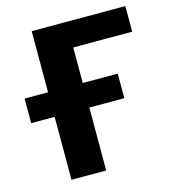

<svg xmlns="http://www.w3.org/2000/svg" viewBox="-108 -819 823 909"><g transform="rotate(-15 303.0 -364.0)"><path d="M589.5 -603H300.5V-429H472V-308.5H300.5V0H130.5V-308.5H15.5V-429H130.5V-728.5H589.5Z"/></g></svg>

Font: Lato Black
Style: Regular
Weight: 900
Designer: Lukasz Dziedzic
Foundry: tyPoland Lukasz Dziedzic
Version: Version 2.007; 2014-02-27